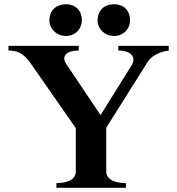

<svg xmlns="http://www.w3.org/2000/svg" viewBox="-20 -889 838 909"><path d="M778.8 -648.9V-671.9H540V-649.9Q561 -649.9 577.1 -644.8Q593.3 -639.6 602.1 -630.4Q610.8 -621.1 611.6 -607.9Q612.3 -594.7 602.1 -578.1L456.1 -344.2L294.9 -584Q284.7 -599.1 284.4 -611.6Q284.2 -624 292.2 -632.3Q300.3 -640.6 315.9 -645.3Q331.5 -649.9 353 -649.9V-671.9H20V-649.9Q56.2 -649.9 80.3 -634.8Q104.5 -619.6 124 -590.8L338.9 -282.2V-78.1Q338.9 -61.5 330.6 -50.8Q322.3 -40 309.1 -33.7Q295.9 -27.3 279.5 -24.7Q263.2 -22 247.1 -22V0H576.2V-22Q560.1 -22 543.5 -24.7Q526.9 -27.3 513.4 -33.7Q500 -40 491.5 -50.8Q482.9 -61.5 482.9 -78.1V-284.2L681.2 -599.1Q688 -609.4 700 -618.7Q711.9 -627.9 725.8 -634.5Q739.7 -641.1 753.9 -645Q768.1 -648.9 778.8 -648.9ZM595.7 -793Q595.7 -809.6 590.6 -823.5Q585.4 -837.4 575.9 -847.4Q566.4 -857.4 552.5 -863Q538.6 -868.7 521 -868.7Q501.5 -868.7 486.6 -862.8Q471.7 -856.9 461.9 -846.7Q452.1 -836.4 447 -822.5Q441.9 -808.6 441.9 -792Q441.9 -777.3 447.8 -764.2Q453.6 -751 464.1 -740.7Q474.6 -730.5 488.8 -724.6Q502.9 -718.8 520 -718.8Q538.1 -718.8 552 -725.1Q565.9 -731.4 575.7 -741.7Q585.4 -752 590.6 -765.4Q595.7 -778.8 595.7 -793ZM367.7 -793Q367.7 -809.6 362.5 -823.5Q357.4 -837.4 347.7 -847.4Q337.9 -857.4 324 -863Q310.1 -868.7 293 -868.7Q273.4 -868.7 258.5 -862.8Q243.7 -856.9 233.9 -846.7Q224.1 -836.4 219 -822.5Q213.9 -808.6 213.9 -792Q213.9 -777.3 219.7 -764.2Q225.6 -751 236.1 -740.7Q246.6 -730.5 260.7 -724.6Q274.9 -718.8 292 -718.8Q310.1 -718.8 324 -725.1Q337.9 -731.4 347.7 -741.7Q357.4 -752 362.5 -765.4Q367.7 -778.8 367.7 -793Z"/></svg>

Font: Galatia SIL
Style: Bold
Weight: 700
Designer: Development by SIL's NRSI team
Version: Version 2.1